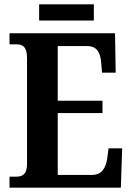

<svg xmlns="http://www.w3.org/2000/svg" viewBox="-20 -868 611 888"><path d="M161 -773H414V-848H161ZM24 0H539L545 -182H482L476 -136C470 -92 451 -59 406 -59H247V-345H454V-402H247V-655H382C428 -655 444 -626 448 -578L452 -532H515L512 -714H24V-663H55C82 -663 105 -655 105 -600V-109C105 -66 87 -51 57 -51H24Z"/></svg>

Font: Noto Serif Myanmar Condensed
Style: Bold
Weight: 700
Width: 3
Designer: Ben Mitchell and the Monotype Design Team
Foundry: Monotype Imaging Inc.
Version: Version 2.106